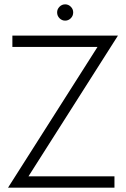

<svg xmlns="http://www.w3.org/2000/svg" viewBox="-20 -864 581 884"><path d="M243 -807Q243 -822 254 -833Q265 -844 280 -844Q295 -844 306 -833Q317 -822 317 -807Q317 -791 306 -780Q295 -769 280 -769Q265 -769 254 -780Q243 -791 243 -807ZM37 -648V-700H523L111 -52H507V0H17L429 -648Z"/></svg>

Font: Jost* Light
Style: Regular
Weight: 300
Version: Version 3.7